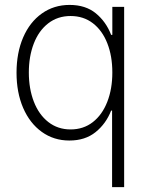

<svg xmlns="http://www.w3.org/2000/svg" viewBox="-20 -558 599 777"><path d="M433.6 -110.4H429.7Q409.2 -57.6 366.9 -23.4Q324.7 10.7 260.7 10.7Q197.8 10.7 149.2 -24.2Q100.6 -59.1 73.7 -121.3Q46.9 -183.6 46.9 -263.7Q46.9 -344.2 73.7 -406.5Q100.6 -468.8 149.4 -503.4Q198.2 -538.1 261.7 -538.1Q326.2 -538.1 367.7 -504.2Q409.2 -470.2 429.7 -417H434.6V-530.3H482.4V199.2H433.6ZM434.6 -264.6Q434.6 -331.1 414.3 -382.8Q394 -434.6 356 -463.9Q317.9 -493.2 265.6 -493.2Q213.4 -493.2 175 -463.4Q136.7 -433.6 116.7 -381.6Q96.7 -329.6 96.7 -264.6Q96.7 -199.2 116.9 -146.7Q137.2 -94.2 175.5 -64.2Q213.9 -34.2 265.6 -34.2Q317.4 -34.2 355.5 -63.7Q393.6 -93.3 414.1 -145.8Q434.6 -198.2 434.6 -264.6Z"/></svg>

Font: Pretendard Std ExtraLight
Style: Regular
Weight: 200
Designer: Base glyphs from Inter by Rasmus Andersson; Hangeul glyphs from Noto Sans CJK(Source Han Sans) by Jang Soo-young and Kan
Foundry: Kil Hyung-jin
Version: Version 1.309